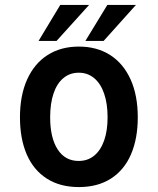

<svg xmlns="http://www.w3.org/2000/svg" viewBox="-20 -749 640 779"><path d="M61 -273Q61 -362 90.2 -426.8Q119.5 -491.5 173.2 -525.8Q227 -560 300 -560Q373 -560 426.8 -525.8Q480.5 -491.5 509.8 -426.8Q539 -362 539 -273Q539 -186.5 511.5 -122.8Q484 -59 430.2 -24.5Q376.5 10 300 10Q223.5 10 169.8 -24.5Q116 -59 88.5 -122.5Q61 -186 61 -273ZM416.5 -273Q416.5 -328.5 402.5 -369.2Q388.5 -410 362 -432Q335.5 -454 299.5 -454Q263.5 -454 237.2 -432.2Q211 -410.5 197.2 -369.8Q183.5 -329 183.5 -273Q183.5 -190 213.8 -143Q244 -96 299 -96Q336 -96 362.2 -117.5Q388.5 -139 402.5 -178.8Q416.5 -218.5 416.5 -273ZM415.5 -729H531.5L400.5 -583H326.5ZM224.5 -729H341.5L209.5 -583H136.5Z"/></svg>

Font: JuliaMono
Style: Bold
Weight: 700
Monospace: yes
Designer: cormullion
Foundry: corm
Version: Version 0.055; ttfautohint (v1.8.4)